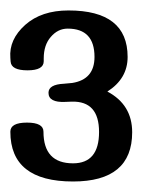

<svg xmlns="http://www.w3.org/2000/svg" viewBox="-20 -839 276 371"><path d="M121.1 -488.3Q0 -488.3 0 -584.5Q0 -602.1 32.2 -602.1Q64 -602.1 64 -584.5Q64 -523.4 121.1 -523.4Q171.4 -523.4 171.4 -584Q171.4 -644 118.7 -642.6L106 -642.1Q73.7 -640.6 73.7 -659.7Q73.7 -675.8 103.5 -677.2Q119.6 -678.7 119.6 -678.7Q162.6 -685.5 162.6 -729Q162.6 -783.7 110.8 -783.7Q91.8 -783.7 78.1 -767.6Q64.5 -752 64.5 -726.1V-720.7Q64.5 -703.1 33.2 -703.1Q1.5 -703.1 0.5 -720.2L0 -727.1Q-2.9 -762.7 28.8 -791Q60.1 -818.8 112.3 -818.8Q226.6 -818.8 226.6 -729Q226.6 -687 187.5 -662.1Q235.4 -636.7 235.4 -583.5Q235.4 -488.3 121.1 -488.3Z"/></svg>

Font: Gayathri
Style: Bold
Weight: 700
Designer: Binoy Dominic <binoy.domenic@gmail.com>
Foundry: SMC
Version: Version 1.000